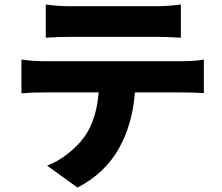

<svg xmlns="http://www.w3.org/2000/svg" viewBox="-20 -768 996 860"><path d="M76 -501.1Q128.9 -494 171.9 -494H797.9Q854.4 -494 893.1 -501.1V-350.9Q854.4 -354 797.9 -354H584.2Q579.2 -284.4 561.8 -222.7Q544.4 -160.9 513.8 -105.3Q483.3 -49.7 435.9 -4.4Q388.5 40.8 327.1 72.1L191.1 -25.9Q238.3 -43.7 284.8 -80.3Q331.3 -116.8 360.1 -158Q412.3 -233.3 421.9 -354H171.9Q123.6 -354 76 -350.1ZM185 -599.1V-747.9Q236.9 -740.1 296.2 -740.1H679Q733.7 -740.1 790.1 -747.9V-599.1Q724.4 -603 679 -603H296.2Q243.6 -603 185 -599.1Z"/></svg>

Font: Karasuma Gothic
Style: Black
Weight: 900
Designer: Rasmus Andersson / Ryoko Nishizuka
Foundry: Genbu
Version: Version 1.00